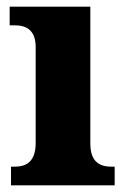

<svg xmlns="http://www.w3.org/2000/svg" viewBox="-20 -556 382 576"><path d="M13 0H324V-56H314C281 -56 251 -69 251 -125V-536H9V-480H25C57 -480 87 -467 87 -415V-127C87 -70 58 -56 24 -56H13Z"/></svg>

Font: Noto Serif Tamil SemiCondensed ExtraBold
Style: Regular
Weight: 800
Width: 4
Designer: Indian Type Foundry, Tom Grace, and the Monotype Design Team
Foundry: Monotype Imaging Inc.
Version: Version 2.004